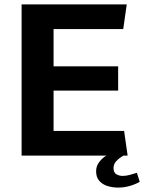

<svg xmlns="http://www.w3.org/2000/svg" viewBox="-20 -706 654 871"><path d="M78 0V-686H555L539 -574H223V-405H516V-295H223V-112H543L559 0ZM516 145Q491 145 468 138Q445 131 430.5 114.5Q416 98 416 71Q416 47 430.5 28.5Q445 10 462 0H540Q520 11 507.5 25Q495 39 495 56Q495 77 508 84.5Q521 92 536 92Q552 92 568.5 87.5Q585 83 601 78L614 119Q592 131 567 138Q542 145 516 145Z"/></svg>

Font: Chivo Medium SemiBold
Style: Regular
Weight: 600
Version: Version 2.002